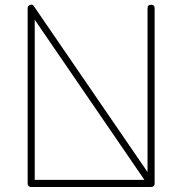

<svg xmlns="http://www.w3.org/2000/svg" viewBox="-20 -771 775 807"><path d="M96.2 0C96.2 9.3 101.6 15.1 110.8 15.1H612.8C624 15.1 629.9 10.3 629.9 0V-735.8C629.9 -746.1 625 -751 614.7 -751C605 -751 600.1 -746.1 600.1 -735.8V-47.9L123 -744.1C120.1 -749 116.2 -751.5 111.8 -751.5C110.4 -751.5 108.4 -751 106.4 -750.5C99.6 -748 96.2 -743.2 96.2 -735.8ZM126 -688 586.9 -15.1H126Z"/></svg>

Font: Nemoy
Style: Light
Weight: 300
Designer: BSozoo
Foundry: BSozoo
Version: Version 001.000